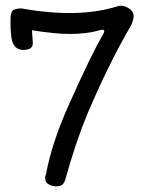

<svg xmlns="http://www.w3.org/2000/svg" viewBox="-20 -637 500 673"><path d="M92 -531Q92 -531 95 -487Q96 -462 62 -462Q26 -462 20 -506Q16 -534 17 -577Q19 -599 29 -603Q47 -609 58 -607Q256 -572 392 -615Q410 -620 426 -611Q456 -596 446 -566Q442 -553 440 -549Q361 -414 286 -237Q246 -141 209 -8Q206 3 199 10Q192 16 179 16Q167 17 154 11Q140 4 139 -7Q138 -13 138 -17Q140 -22 141 -25Q161 -135 221 -269Q299 -444 341 -516Q354 -538 329 -531Q285 -518 224 -518Q172 -518 92 -531Z"/></svg>

Font: Scratch Savers
Style: Book
Weight: 400
Designer: Pablo Impallari, Rodrigo Fuenzalida, Brenda Gallo
Foundry: Pablo Impallari, Rodrigo Fuenzalida, Brenda Gallo
Version: Version 4.0b1